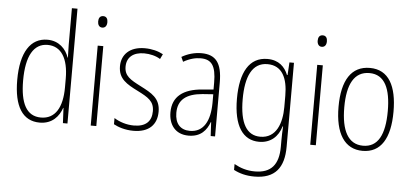

<svg xmlns="http://www.w3.org/2000/svg" viewBox="-60 -893 2709 1266"><g transform="rotate(5 1294.0 -259.5)"><path d="M221 10C304 10 348 -44 367 -100H369L374 0H404V-760H367V-517C367 -491 368 -463 369 -433H367C349 -488 302 -539 225 -539C113 -539 49 -441 49 -258C49 -83 107 10 221 10ZM226 -24C130 -24 88 -107 88 -258C88 -420 137 -505 229 -505C320 -505 367 -426 367 -294V-236C367 -104 321 -24 226 -24Z M578 -726C555 -726 547 -709 547 -688C547 -667 557 -650 577 -650C598 -650 608 -666 608 -689C608 -709 600 -726 578 -726ZM595 -529H558V0H595Z M996 -130C996 -220 937 -249 864 -287C793 -323 753 -346 753 -407C753 -471 798 -505 868 -505C906 -505 947 -495 975 -477L991 -510C958 -528 916 -539 869 -539C770 -539 716 -484 716 -407C716 -323 772 -292 848 -254C917 -219 958 -196 958 -130C958 -64 921 -25 841 -25C793 -25 746 -40 710 -63V-22C739 -6 785 10 841 10C944 10 996 -44 996 -130Z M1244 -539C1199 -539 1153 -526 1114 -503L1128 -472C1170 -496 1208 -505 1242 -505C1313 -505 1344 -466 1344 -353V-307L1271 -301C1145 -291 1074 -238 1074 -133C1074 -54 1116 10 1206 10C1288 10 1325 -38 1345 -92H1347L1352 0H1381V-357C1381 -486 1339 -539 1244 -539ZM1274 -271 1345 -276V-218C1344 -101 1304 -22 1212 -22C1149 -22 1113 -62 1113 -133C1113 -219 1167 -262 1274 -271Z M1681 -539C1561 -539 1503 -435 1503 -261C1503 -79 1566 10 1673 10C1749 10 1799 -36 1819 -105H1822C1820 -67 1819 -41 1819 -10V30C1819 149 1769 207 1662 207C1609 207 1566 193 1525 170V209C1563 229 1607 241 1662 241C1799 241 1857 165 1857 27V-529H1827L1822 -445H1818C1797 -497 1757 -539 1681 -539ZM1684 -505C1783 -505 1819 -422 1819 -308V-232C1819 -127 1784 -24 1678 -24C1588 -24 1541 -101 1541 -261C1541 -410 1583 -505 1684 -505Z M2031 -726C2008 -726 2000 -709 2000 -688C2000 -667 2010 -650 2030 -650C2051 -650 2061 -666 2061 -689C2061 -709 2053 -726 2031 -726ZM2048 -529H2011V0H2048Z M2539 -265C2539 -433 2485 -539 2359 -539C2237 -539 2175 -442 2175 -266C2175 -90 2238 10 2358 10C2479 10 2539 -89 2539 -265ZM2213 -266C2213 -419 2259 -505 2359 -505C2462 -505 2501 -411 2501 -266C2501 -108 2456 -24 2358 -24C2259 -24 2213 -112 2213 -266Z"/></g></svg>

Font: Noto Sans Gujarati Condensed ExtraLight
Style: Regular
Weight: 200
Width: 3
Designer: Jelle Bosma - Monotype Design Team, Universal Thirst
Foundry: Monotype Imaging Inc.
Version: Version 2.106